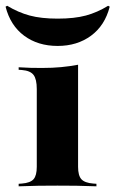

<svg xmlns="http://www.w3.org/2000/svg" viewBox="-43 -655 406 675"><path d="M86.3 -209.7V-341.9Q86.3 -376.6 75 -391.5Q63.7 -406.5 33.9 -408.9L22.6 -409.7V-418.5Q48.4 -416.9 65.3 -416.5Q82.3 -416.1 104.8 -416.1Q141.9 -416.1 171.8 -419Q201.6 -421.8 231.5 -427.4V-418.5V-209.7ZM158.9 -2.4Q121.8 -2.4 93.1 -2Q64.5 -1.6 22.6 0V-8.9L33.9 -9.7Q63.7 -12.1 75 -25Q86.3 -37.9 86.3 -68.5V-209.7H231.5V-68.5Q231.5 -37.9 243.1 -25Q254.8 -12.1 284.7 -9.7L296 -8.9V0Q254.8 -1.6 225.8 -2Q196.8 -2.4 158.9 -2.4ZM159.7 -493.5Q90.3 -493.5 41.9 -529.4Q-6.5 -565.3 -23.4 -631.5L-17.7 -634.7Q21 -611.3 61.3 -600.4Q101.6 -589.5 159.7 -589.5Q218.5 -589.5 258.9 -600.4Q299.2 -611.3 337.1 -634.7L342.7 -631.5Q325.8 -565.3 277 -529.4Q228.2 -493.5 159.7 -493.5Z"/></svg>

Font: Playfair 144pt SemiExpanded Black
Style: Regular
Weight: 900
Width: 6
Designer: Claus Eggers Sørensen
Foundry: Claus Eggers Sørensen
Version: Version 2.203